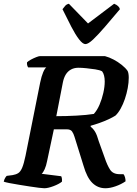

<svg xmlns="http://www.w3.org/2000/svg" viewBox="-31 -1003 728 1023"><path d="M205 0Q198 0 176.5 -2.5Q155 -5 127 -9.5Q99 -14 70.5 -18.5Q42 -23 19.5 -27.5Q-3 -32 -11 -35Q-9 -46 -3.5 -55Q2 -64 5 -66L36 -70Q54 -73 66 -80.5Q78 -88 87 -109Q96 -130 105 -173L183 -563Q190 -597 199 -618Q208 -639 216 -644H119Q116 -648 114 -655Q112 -662 113 -671Q120 -678 134 -685.5Q148 -693 162 -698.5Q176 -704 182 -704H528Q551 -698 574.5 -685.5Q598 -673 618 -657Q638 -641 649 -625Q652 -619 653.5 -609.5Q655 -600 655 -589Q655 -563 649.5 -533.5Q644 -504 634.5 -476Q625 -448 612 -424.5Q599 -401 584 -387Q570 -378 547.5 -367.5Q525 -357 499.5 -348Q474 -339 452 -333V-328Q467 -316 476.5 -299.5Q486 -283 495 -251L527 -162Q540 -123 555.5 -99Q571 -75 606 -75H627Q632 -69 635 -58.5Q638 -48 638 -37Q615 -21 585 -10.5Q555 0 531 0Q490 0 461 -28.5Q432 -57 414 -120L366 -274Q361 -291 353 -302.5Q345 -314 324 -314H256L220 -145Q215 -119 207 -101.5Q199 -84 191 -77L295 -64Q297 -61 298.5 -53.5Q300 -46 299 -35Q283 -22 253.5 -11Q224 0 205 0ZM269 -384Q322 -384 377 -387Q432 -390 469 -396Q487 -416 499.5 -445.5Q512 -475 519.5 -508Q527 -541 527 -569Q527 -586 523.5 -600Q520 -614 513 -623Q500 -630 476.5 -633.5Q453 -637 429 -639.5Q405 -642 387 -642Q364 -642 347 -632.5Q330 -623 319.5 -606Q309 -589 304 -564ZM424 -768Q410 -768 390.5 -793Q371 -818 349 -860.5Q327 -903 302 -954Q310 -964 316.5 -972Q323 -980 336 -983L438 -878L577 -983Q590 -978 598 -970.5Q606 -963 608 -954Q565 -903 528.5 -860.5Q492 -818 465.5 -793Q439 -768 424 -768Z"/></svg>

Font: Texturina Medium 12pt
Style: Bold Italic
Weight: 700
Italic angle: -11°
Version: Version 1.002